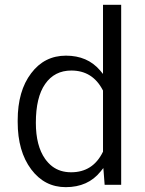

<svg xmlns="http://www.w3.org/2000/svg" viewBox="-20 -770 604 800"><path d="M53.7 -261.7V-268.6Q53.7 -391.1 109.9 -464.8Q165 -538.1 254.9 -538.1Q344.2 -538.1 396.5 -477.1L409.2 -461.9V-481.9V-750H484.9V0H416L412.1 -51.3L410.6 -69.8L398.9 -55.2Q346.7 9.8 253.9 9.8Q165.5 9.8 109.9 -64.5Q53.7 -139.6 53.7 -261.7ZM168 -419.9Q129.4 -364.7 129.4 -258.3Q129.4 -162.6 168 -107.9Q181.2 -89.4 197.5 -76.9Q213.9 -64.5 233.6 -58.3Q253.4 -52.2 276.4 -52.2Q366.7 -52.2 408.2 -136.2L409.2 -137.7V-139.6V-391.1V-393.1L408.2 -394.5Q365.7 -476.1 277.3 -476.1Q207 -476.1 168 -419.9Z"/></svg>

Font: Shabnam Light FD
Style: Light-FD
Weight: 300
Foundry: DejaVu fonts team - Redesigned by Saber Rastikerdar - Based on Vazir font
Version: Version 5.0.0